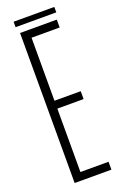

<svg xmlns="http://www.w3.org/2000/svg" viewBox="-165 -913 617 962"><g transform="rotate(-20 144.0 -432.0)"><path d="M56 0V-800H252V-758H102V-422H242V-380H102V-42H252V0ZM45 -835V-864H262V-835Z"/></g></svg>

Font: Big Shoulders Display Light
Style: Regular
Weight: 300
Designer: Patric King
Foundry: XO Type Co
Version: Version 1.000; ttfautohint (v1.8.2)